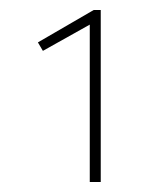

<svg xmlns="http://www.w3.org/2000/svg" viewBox="-20 -797 321 385"><path d="M160 -432V-751H166L66 -695L56 -712L168 -777H182V-432H171Q168 -432 165 -432Q162 -432 160 -432Z"/></svg>

Font: Lexend Deca Thin
Style: Regular
Weight: 250
Designer: Bonnie Shaver-Troup, Thomas Jockin
Foundry: Lexend
Version: Version 1.007